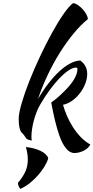

<svg xmlns="http://www.w3.org/2000/svg" viewBox="-20 -852 595 1222"><path d="M99 -94Q99 -130 117.5 -194Q136 -258 166 -334Q196 -410 234 -491Q272 -572 310.5 -642Q349 -712 384.5 -763Q420 -814 445 -832Q459 -831 475.5 -820Q492 -809 506 -793.5Q520 -778 529.5 -761Q539 -744 539 -730Q494 -694 447.5 -637.5Q401 -581 359 -513.5Q317 -446 281.5 -370.5Q246 -295 222 -222Q254 -277 289 -322Q324 -367 359 -399Q394 -431 427.5 -448.5Q461 -466 491 -467Q535 -435 535 -382Q535 -350 522 -317.5Q509 -285 487.5 -257.5Q466 -230 438.5 -210.5Q411 -191 381 -185Q391 -150 406.5 -114Q422 -78 443.5 -44Q465 -10 492.5 19Q520 48 555 68Q550 78 540 88Q530 98 516 105.5Q502 113 485.5 117.5Q469 122 453 122Q426 122 402.5 95Q379 68 360 17Q345 -24 331 -81Q317 -138 306 -200Q320 -209 341 -226.5Q362 -244 385 -267Q473 -352 473 -414Q473 -422 462 -422Q442 -421 415 -403Q388 -385 357.5 -353Q327 -321 295.5 -278Q264 -235 235 -185Q223 -165 213 -139Q203 -113 195.5 -85.5Q188 -58 184 -31Q180 -4 180 19Q180 33 183 42Q152 39 145 26Q137 14 131.5 6.5Q126 -1 120 -6Q111 -13 105 -36Q99 -59 99 -94ZM110 350Q104 345 99 333.5Q94 322 94 312Q124 277 140.5 242Q157 207 157 163Q157 128 145 84Q170 86 194.5 92.5Q219 99 238.5 108.5Q258 118 271 130.5Q284 143 287 155Q281 178 264.5 205.5Q248 233 225 260Q202 287 172.5 311Q143 335 110 350Z"/></svg>

Font: Sweet Mavka Script
Style: Regular
Weight: 500
Designer: Pablo Impallari/Anastassiya Vishnevskaya
Foundry: Pablo Impallari/ Anastassiya Vishnevskaya
Version: Version 2.0/www.impallari.com/   behance.net/sweetcherry